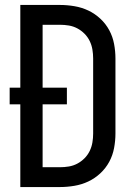

<svg xmlns="http://www.w3.org/2000/svg" viewBox="-20 -755 540 775"><path d="M62 0V-334H19V-401H62V-735H222Q251 -735 280.5 -730Q310 -725 336.5 -712.5Q363 -700 385 -679.5Q407 -659 421 -633Q435 -607 440.5 -577.5Q446 -548 446 -519V-216Q446 -187 440.5 -157.5Q435 -128 421 -102Q407 -76 385 -55.5Q363 -35 336.5 -22.5Q310 -10 280.5 -5Q251 0 222 0ZM152 -80H222Q240 -80 258 -83Q276 -86 292 -94.5Q308 -103 321 -116Q334 -129 342 -145.5Q350 -162 353 -180Q356 -198 356 -216V-519Q356 -537 353 -555Q350 -573 342 -589.5Q334 -606 321 -619Q308 -632 292 -640.5Q276 -649 258 -652Q240 -655 222 -655H152V-401H250V-334H152Z"/></svg>

Font: Iosevka SS18 Medium
Style: Regular
Weight: 500
Monospace: yes
Designer: Belleve Invis
Foundry: Belleve Invis
Version: Version 25.1.1; ttfautohint (v1.8.4)